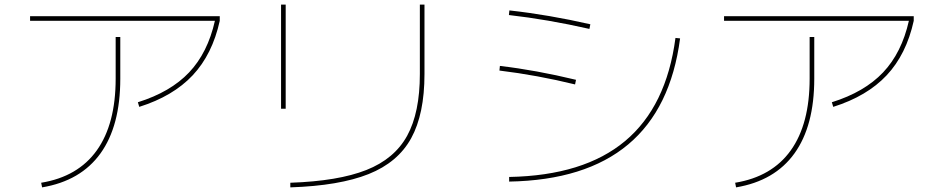

<svg xmlns="http://www.w3.org/2000/svg" viewBox="-20 -780 4040 830"><path d="M480 -440V-620H500V-440Q500 -236 414.5 -117Q329 2 162 30L158 10Q317 -16 398.5 -130Q480 -244 480 -440ZM110 -710H930V-690Q898 -545 813 -454.5Q728 -364 582 -318L576 -338Q717 -382 797.5 -467Q878 -552 909 -690H110Z M1795 -460V-760H1815V-460Q1815 -287 1757.5 -182.5Q1700 -78 1573.5 -27.5Q1447 23 1235 30V10Q1442 3 1563.5 -45Q1685 -93 1740 -193Q1795 -293 1795 -460ZM1195 -760H1215V-310H1195Z M2900 -616 2920 -614Q2880 -310 2695.5 -155.5Q2511 -1 2181 5V-15Q2504 -21 2682.5 -170.5Q2861 -320 2900 -616ZM2141 -495Q2296 -477 2470 -435L2466 -415Q2303 -455 2139 -475ZM2182 -735Q2353 -716 2532 -675L2528 -655Q2347 -696 2180 -715Z M3480 -440V-620H3500V-440Q3500 -236 3414.5 -117Q3329 2 3162 30L3158 10Q3317 -16 3398.5 -130Q3480 -244 3480 -440ZM3110 -710H3930V-690Q3898 -545 3813 -454.5Q3728 -364 3582 -318L3576 -338Q3717 -382 3797.5 -467Q3878 -552 3909 -690H3110Z"/></svg>

Font: Enso Thin
Style: Regular
Weight: 100
Designer: Coji Morishita
Foundry: UNDERFOREST DESIGN
Version: Version 1.000